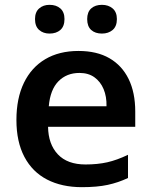

<svg xmlns="http://www.w3.org/2000/svg" viewBox="-20 -765 629 795"><path d="M305 -554Q381 -554 433 -524Q485 -494 512.5 -438Q540 -382 540 -303V-240H179Q180 -168 219.5 -126Q259 -84 334 -84Q384 -84 424 -93Q464 -102 510 -124V-28Q470 -9 426 0.5Q382 10 319 10Q236 10 175 -21.5Q114 -53 81 -115.5Q48 -178 48 -268Q48 -358 79 -422Q110 -486 167.5 -520Q225 -554 305 -554ZM309 -463Q256 -463 222 -428.5Q188 -394 182 -325H421Q422 -365 409 -396Q396 -427 371 -445Q346 -463 309 -463ZM125 -686Q125 -715 142 -730Q159 -745 185 -745Q213 -745 230 -730Q247 -715 247 -686Q247 -656 230 -641Q213 -626 185 -626Q159 -626 142 -641Q125 -656 125 -686ZM341 -686Q341 -715 357.5 -730Q374 -745 402 -745Q429 -745 446.5 -730Q464 -715 464 -686Q464 -656 446.5 -641Q429 -626 402 -626Q374 -626 357.5 -641Q341 -656 341 -686Z"/></svg>

Font: Noto Sans Hebrew Thin SemiBold
Style: Regular
Weight: 600
Version: Version 3.001